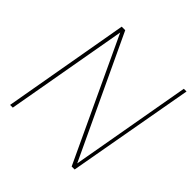

<svg xmlns="http://www.w3.org/2000/svg" viewBox="-183 -850 1001 1001"><g transform="rotate(45 317.5 -350.0)"><path d="M34 0 157 -700H183L497 -32L615 -700H635L510 0H488L173 -673L54 0Z"/></g></svg>

Font: DM Sans 17pt Thin
Style: Italic
Weight: 250
Italic angle: -10°
Version: Version 4.004;gftools[0.9.30]